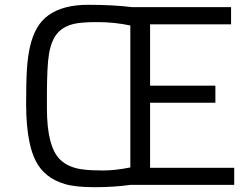

<svg xmlns="http://www.w3.org/2000/svg" viewBox="-20 -777 1039 807"><path d="M528.8 0Q459 9.8 377.9 9.8Q296.9 9.8 252.7 -3.4Q208.5 -16.6 178.5 -40.8Q148.4 -64.9 130.9 -99.4Q113.3 -133.8 104.5 -176.8Q89.8 -244.6 89.8 -340.3Q89.8 -436 93.3 -488.5Q96.7 -541 106.7 -583.5Q116.7 -626 135 -658.4Q153.3 -690.9 183.6 -712.9Q244.6 -756.8 350.3 -756.8Q456.1 -756.8 534.2 -747.1H951.2V-674.8H610.8V-417H885.3V-345.2H610.8V-71.8H964.4V0ZM527.8 -669.9Q460.4 -684.1 390.4 -684.1Q320.3 -684.1 289.1 -676.3Q257.8 -668.5 236.8 -652.1Q215.8 -635.7 203.9 -610.6Q191.9 -585.4 186 -550.8Q177.2 -499.5 177.2 -374V-321.8Q177.2 -160.2 232.9 -106Q268.1 -71.8 330.6 -64.5Q360.8 -60.5 412.6 -60.5Q464.4 -60.5 527.8 -73.2Z"/></svg>

Font: Armata
Style: Regular
Weight: 400
Designer: Viktoriya Grabowska
Foundry: Viktoriya Grabowska
Version: Version 1.002